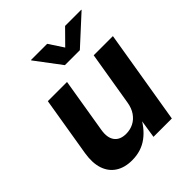

<svg xmlns="http://www.w3.org/2000/svg" viewBox="-209 -887 1029 1029"><g transform="rotate(-45 305.5 -373.0)"><path d="M198.7 8.3Q143.1 8.3 105.2 -16.1Q67.4 -40.5 52 -86.4Q36.6 -132.3 46.9 -196.8L103 -535.6H248.5L196.8 -222.7Q188.5 -171.4 209.5 -143.1Q230.5 -114.7 276.4 -114.7Q307.1 -114.7 332.8 -127.7Q358.4 -140.6 376.2 -166.3Q394 -191.9 399.9 -229.5L450.7 -535.6H596.2L507.3 0H368.2L389.2 -135.7H402.8Q369.1 -66.9 318.6 -29.3Q268.1 8.3 198.7 8.3ZM317.9 -755.4 372.1 -672.9 453.6 -755.4H576.7L576.2 -752.9L417.5 -607.4H304.2L194.8 -752.9L195.3 -755.4Z"/></g></svg>

Font: Inter 20pt
Style: Bold Italic
Weight: 700
Italic angle: -9.3988°
Version: Version 4.001;git-66647c0bb